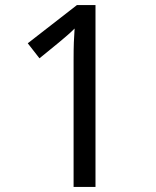

<svg xmlns="http://www.w3.org/2000/svg" viewBox="-20 -734 612 754"><path d="M355 0H269V-499Q269 -542 270 -568Q271 -594 273 -622Q257 -606 244 -595Q231 -584 211 -567L135 -505L89 -564L282 -714H355Z"/></svg>

Font: Noto Sans Samaritan
Style: Regular
Weight: 400
Designer: Monotype Design Team
Foundry: Monotype Imaging Inc.
Version: Version 2.001; ttfautohint (v1.8.4.7-5d5b)